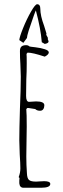

<svg xmlns="http://www.w3.org/2000/svg" viewBox="-20 -872 296 905"><path d="M71 -8V-21Q72 -26 72 -33L68 -37Q76 -58 76 -78Q76 -101 73 -144L71 -210Q71 -260 74 -360Q78 -449 78 -511L76 -571Q74 -598 74 -631Q74 -646 81 -652.5Q88 -659 103 -659Q113 -659 119 -653Q121 -652 148 -649Q173 -646 191 -640Q210 -634 210 -625Q210 -615 191 -605Q134 -624 110 -624L105 -618Q106 -609 106 -575Q106 -532 104 -498Q103 -463 103 -420Q103 -392 117 -392L133 -393Q141 -394 150 -394Q189 -394 189 -376Q189 -365 184 -357.5Q179 -350 169 -350Q154 -350 146 -358L114 -363H109L104 -358V-355Q106 -338 106 -276Q106 -237 105 -205L104 -134Q104 -95 107 -54Q108 -31 117 -23.5Q126 -16 150 -16L168 -17Q177 -18 188 -18Q217 -18 217 -5Q217 13 173 13H91Q73 13 71 -8ZM177 -673Q172 -737 149 -823Q145 -817 115 -727Q107 -701 107 -693L90 -670L71 -683Q72 -698 89 -740Q106 -782 126 -817Q146 -852 155 -852Q170 -852 170 -831Q170 -798 188 -750L199 -714L198 -708L206 -693L205 -688Q206 -684 207.5 -681.5Q209 -679 209 -677Q209 -668 191 -665Z"/></svg>

Font: Amatic SC
Style: Regular
Weight: 400
Designer: Multiple Designers
Foundry: Vernon Adams
Version: Version 2.505